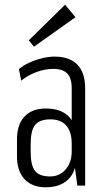

<svg xmlns="http://www.w3.org/2000/svg" viewBox="-20 -787 450 814"><path d="M284 -175V-413Q284 -456 265 -475.5Q246 -495 205 -495Q171 -495 134.5 -481.5Q98 -468 70 -445L60 -494Q79 -510 104.5 -521.5Q130 -533 158 -540Q186 -547 211 -547Q275 -547 308 -513Q341 -479 341 -413V0H308ZM173 7Q116 7 84 -27.5Q52 -62 52 -124V-196Q52 -259 84 -293Q116 -327 174 -327Q237 -327 270.5 -294Q304 -261 304 -198V-125Q304 -61 270 -27Q236 7 173 7ZM192 -39Q233 -39 258.5 -69Q284 -99 284 -145V-178Q284 -228 261 -254.5Q238 -281 194 -281Q148 -281 129 -257.5Q110 -234 110 -176V-143Q110 -86 128.5 -62.5Q147 -39 192 -39ZM300 -714 124 -589 102 -616 256 -767Z"/></svg>

Font: Pathway Extreme Condensed Thin
Style: Regular
Weight: 250
Width: 3
Version: Version 1.001;gftools[0.9.26]